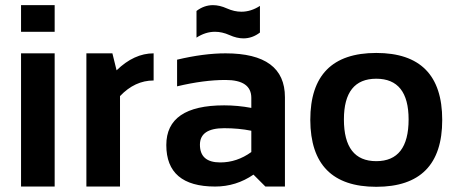

<svg xmlns="http://www.w3.org/2000/svg" viewBox="-20 -718 1759 739"><path d="M190.4 -698.2V-595.7H61V-698.2ZM190.4 -512.7V0H61V-512.7Z M312.5 0V-512.7H412.6L428.7 -447.3Q496.1 -512.7 571.3 -512.7V-408.2Q499 -408.2 441.9 -348.1V0Z M620.1 -159.7Q620.1 -312.5 842.8 -312.5Q895 -312.5 947.3 -302.7V-341.3Q947.3 -410.2 848.1 -410.2Q764.2 -410.2 661.6 -385.7V-488.3Q764.2 -512.7 848.1 -512.7Q1076.7 -512.7 1076.7 -343.8V0H1001.5L955.6 -45.9Q888.7 0 808.1 0Q620.1 0 620.1 -159.7ZM842.8 -224.6Q749.5 -224.6 749.5 -161.1Q749.5 -92.8 827.6 -92.8Q892.1 -92.8 947.3 -132.8V-214.8Q898.4 -224.6 842.8 -224.6ZM736.3 -675.8Q765.6 -698.2 799.8 -698.2Q825.2 -698.2 853.5 -685.5Q881.8 -672.9 909.2 -672.9Q945.8 -672.9 980.5 -695.3V-592.8Q951.2 -570.3 917 -570.3Q891.6 -570.3 863.3 -583Q835 -595.7 807.6 -595.7Q771 -595.7 736.3 -573.2Z M1428.2 -97.7Q1552.7 -97.7 1552.7 -258.3Q1552.7 -415 1428.2 -415Q1303.7 -415 1303.7 -258.3Q1303.7 -97.7 1428.2 -97.7ZM1174.3 -256.3Q1174.3 -514.2 1428.2 -514.2Q1682.1 -514.2 1682.1 -256.3Q1682.1 1 1428.2 1Q1175.3 1 1174.3 -256.3Z"/></svg>

Font: SansationBold
Style: Bold
Weight: 700
Designer: Bernd Montag
Version: Version 1.301